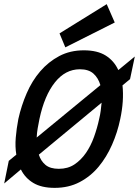

<svg xmlns="http://www.w3.org/2000/svg" viewBox="-85 -889 666 920"><path d="M2.9 -318.8Q17.1 -382.8 43 -442.4Q68.8 -502 107.9 -547.4Q147 -592.8 199 -620.4Q251 -647.9 316.9 -647.9Q381.8 -647.9 421.9 -622.6Q461.9 -597.2 481.9 -553.2L561 -618.2L538.1 -509.8L502 -480Q509.8 -405.8 491.2 -318.8Q478 -254.9 451.9 -195.6Q425.8 -136.2 387.5 -90.1Q349.1 -43.9 296.6 -16.4Q244.1 11.2 176.8 11.2Q113.8 11.2 74.5 -12.5Q35.2 -36.1 15.1 -77.1L-64.9 -9.8L-43 -118.2L-6.8 -147.9Q-13.2 -186 -9.5 -229.5Q-5.9 -272.9 2.9 -318.8ZM104 -318.8Q99.1 -295.9 95.5 -273.9Q91.8 -252 90.8 -230L396 -481Q386.2 -515.1 363 -536.1Q339.8 -557.1 297.9 -557.1Q228 -557.1 178 -494.1Q127.9 -431.2 104 -318.8ZM196.8 -80.1Q240.2 -80.1 271.7 -101.1Q303.2 -122.1 326.7 -156Q350.1 -189.9 365.5 -232.9Q380.9 -275.9 390.1 -318.8Q395 -338.9 397.5 -357.9Q399.9 -377 401.9 -397L101.1 -147.9Q110.8 -117.2 133.3 -98.6Q155.8 -80.1 196.8 -80.1ZM464.8 -781.2 228 -662.1 200.2 -729 426.3 -869.1Z"/></svg>

Font: Anonymous Pro
Style: Bold Italic
Weight: 700
Italic angle: -12°
Monospace: yes
Designer: Mark Simonson
Version: Version 1.003